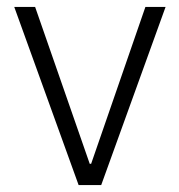

<svg xmlns="http://www.w3.org/2000/svg" viewBox="-20 -532 516 552"><path d="M206 0H271L456 -512H398L242 -61H238L81 -512H21Z"/></svg>

Font: IBM Plex Thai Looped Light
Style: Regular
Weight: 300
Designer: Mike Abbink, Paul van der Laan, Pieter van Rosmalen, Ben Mitchell, Mark Frömberg
Foundry: Bold Monday
Version: Version 1.0